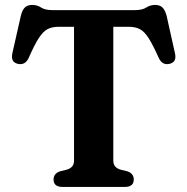

<svg xmlns="http://www.w3.org/2000/svg" viewBox="-20 -740 742 760"><path d="M187 -700H514.5Q543 -700 559 -710.2Q575 -720.5 593.5 -720.5Q613 -720.5 623.2 -710.2Q633.5 -700 639.5 -677.5L672.5 -529.5Q681 -493 649.5 -487Q622 -481.5 608.5 -510.5Q585.5 -562 568.5 -588.8Q551.5 -615.5 533.2 -624.8Q515 -634 489.5 -634H428.5V-104.5Q428.5 -89.5 436 -81Q443.5 -72.5 457 -68.5L485.5 -61.5Q509.5 -52.5 509.5 -29.5Q509.5 0 473.5 0H228Q192 0 192 -29.5Q192 -52.5 216.5 -61.5L244.5 -68.5Q258 -72.5 265.5 -81Q273 -89.5 273 -104.5V-634H212.5Q186.5 -634 168.5 -624.8Q150.5 -615.5 133.2 -588.8Q116 -562 93.5 -510.5Q80 -481.5 52 -487Q21 -493 29 -529.5L62.5 -677.5Q68 -700 78.2 -710.2Q88.5 -720.5 108.5 -720.5Q127 -720.5 142.8 -710.2Q158.5 -700 187 -700Z"/></svg>

Font: Fraunces 9pt S050 SemiBold
Style: Regular
Weight: 600
Version: Version 1.000; ttfautohint (v1.8.3)